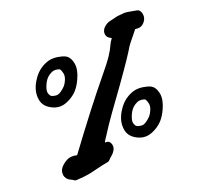

<svg xmlns="http://www.w3.org/2000/svg" viewBox="-148 -942 1204 1137"><g transform="rotate(-30 454.0 -373.0)"><path d="M603.5 -108.4Q624 -117.7 637 -127.9Q649.9 -138.2 661.1 -155.8Q674.3 -176.3 674.3 -193.4Q674.3 -200.2 672.9 -209Q671.4 -219.7 668.7 -224.4Q666 -229 658.2 -231.9Q644 -238.3 632.3 -238.3Q618.2 -238.3 599.6 -230Q572.8 -218.3 552.2 -186Q535.2 -159.7 535.2 -143.6Q535.2 -140.6 536.1 -133.8Q538.6 -121.6 545.2 -115.7Q551.8 -109.9 567.9 -105Q576.2 -102.5 581.5 -102.5Q589.8 -102.5 603.5 -108.4ZM516.1 -53.7Q471.2 -85 469.7 -129.4V-133.3Q469.7 -189 514.2 -238.8Q549.3 -279.8 594.7 -295.4Q622.6 -304.7 645 -304.7Q668.5 -304.7 694.8 -295.4Q721.7 -286.1 737.1 -274.2Q752.4 -262.2 757.8 -238.3Q760.7 -225.1 760.7 -212.4Q760.7 -171.9 726.6 -123Q706.1 -93.3 683.3 -74.2Q660.6 -55.2 629.4 -43.9Q600.1 -33.7 576.7 -33.7Q544.9 -33.7 516.1 -53.7ZM254.9 -515.6Q275.4 -524.9 288.3 -535.2Q301.3 -545.4 312.5 -563Q325.7 -583.5 325.7 -600.6Q325.7 -607.4 324.2 -616.2Q322.8 -627 320.1 -631.6Q317.4 -636.2 309.6 -639.2Q295.4 -645.5 283.7 -645.5Q269.5 -645.5 251 -637.2Q224.1 -625.5 203.6 -593.3Q186.5 -566.9 186.5 -550.8Q186.5 -547.9 187.5 -541Q189.9 -528.8 196.5 -522.9Q203.1 -517.1 219.2 -512.2Q227.5 -509.8 232.9 -509.8Q241.2 -509.8 254.9 -515.6ZM167.5 -460.9Q122.6 -492.2 121.1 -536.6V-540.5Q121.1 -596.2 165.5 -646Q200.7 -687 246.1 -702.6Q273.9 -711.9 296.4 -711.9Q319.8 -711.9 346.2 -702.6Q373 -693.4 388.4 -681.4Q403.8 -669.4 409.2 -645.5Q412.1 -632.3 412.1 -619.6Q412.1 -579.1 377.9 -530.3Q357.4 -500.5 334.7 -481.4Q312 -462.4 280.8 -451.2Q251.5 -440.9 228 -440.9Q196.3 -440.9 167.5 -460.9ZM153.3 -142.6Q372.1 -350.6 516.6 -473.6Q581.1 -528.3 608.4 -557.6Q635.7 -586.9 646.5 -604Q657.2 -621.1 677.7 -640.6Q656.2 -656.2 654.3 -669.9Q653.3 -671.9 653.3 -676.8Q653.3 -709 689.5 -725.6Q705.1 -733.4 723.6 -733.4Q758.8 -736.3 770.5 -736.3Q781.2 -736.3 788.6 -734.9Q795.9 -733.4 801.8 -733.4Q808.6 -733.4 814 -732.9Q819.3 -732.4 827.6 -730Q835.9 -727.5 841.3 -725.6Q846.7 -723.6 862.3 -717.8Q877.9 -711.9 888.7 -708Q897.5 -705.1 901.4 -698.2Q908.2 -687.5 908.2 -672.9Q908.2 -640.6 878.9 -621.1Q865.2 -612.3 851.6 -612.3Q838.9 -612.3 824.2 -617.2Q774.4 -574.2 758.3 -559.6Q742.2 -544.9 736.8 -537.6Q731.4 -530.3 692.4 -489.3Q653.3 -448.2 580.1 -376Q546.9 -343.8 509.8 -307.6Q472.7 -271.5 454.1 -253.4Q435.5 -235.4 404.8 -203.6Q374 -171.9 335.9 -129.9Q335.9 -128.9 334 -125Q359.4 -123 364.3 -99.6Q365.2 -96.7 365.2 -90.8Q365.2 -73.2 354 -59.6Q342.8 -45.9 326.2 -36.6Q309.6 -27.3 307.6 -24.4Q297.9 -16.6 289.1 -16.6Q252.9 -16.6 212.4 -13.7Q171.9 -10.7 154.3 -10.7Q126 -10.7 76.2 -16.6Q64.5 -19.5 59.6 -27.3Q59.6 -28.3 52.7 -32.7Q45.9 -37.1 39.6 -42.5Q33.2 -47.9 27.8 -58.6Q22.5 -69.3 22.5 -81.1Q22.5 -85.9 24.4 -93.8Q32.2 -128.9 86.9 -148.4Q97.7 -152.3 108.4 -152.3Q120.1 -152.3 130.9 -149.9Q141.6 -147.5 147.5 -144.5Z"/></g></svg>

Font: Essays1743
Style: BoldItalic
Weight: 700
Italic angle: -10°
Designer: Based on the typeface in a 1743 English translation of the essays of Montaigne.  PostScript/TrueType font designed by Jo
Version: Version 002.100